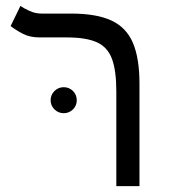

<svg xmlns="http://www.w3.org/2000/svg" viewBox="-20 -632 626 652"><path d="M453.6 -348.6V0H375V-322.3Q375 -392.6 360.1 -432.4Q345.2 -472.2 308.8 -488.5Q272.5 -504.9 207 -504.9H115.2Q81.5 -504.9 57.6 -517.3Q33.7 -529.8 16.1 -543.5L49.3 -611.8Q60.5 -604 80.1 -595Q99.6 -585.9 121.1 -585.9H221.2Q307.6 -585.9 358.4 -562.3Q409.2 -538.6 431.4 -486.3Q453.6 -434.1 453.6 -348.6ZM196.3 -247.6Q178.2 -247.6 165 -260.5Q151.9 -273.4 151.9 -291.5Q151.9 -310.1 165 -323Q178.2 -335.9 196.3 -335.9Q214.8 -335.9 227.8 -323Q240.7 -310.1 240.7 -291.5Q240.7 -273.4 227.8 -260.5Q214.8 -247.6 196.3 -247.6Z"/></svg>

Font: Cascadia Code PL SemiLight
Style: Regular
Weight: 350
Monospace: yes
Designer: Aaron Bell
Foundry: Saja Typeworks
Version: Version 2404.023; ttfautohint (v1.8.4)